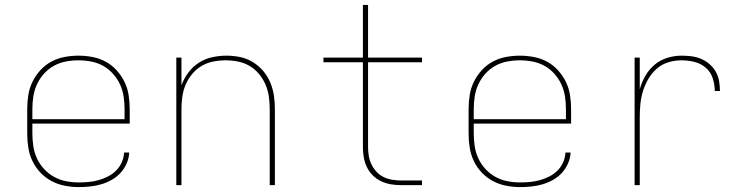

<svg xmlns="http://www.w3.org/2000/svg" viewBox="-20 -755 3040 783"><path d="M301 8Q273 8 244.5 2.5Q216 -3 190.5 -16.5Q165 -30 145 -51Q125 -72 112.5 -98Q100 -124 95.5 -152.5Q91 -181 91 -210V-310Q91 -339 95.5 -367.5Q100 -396 112.5 -421.5Q125 -447 144.5 -468.5Q164 -490 189 -503.5Q214 -517 242.5 -522.5Q271 -528 300 -528Q329 -528 357.5 -522.5Q386 -517 411 -503.5Q436 -490 455.5 -468.5Q475 -447 487.5 -421.5Q500 -396 504.5 -367.5Q509 -339 509 -310V-251H112V-210Q112 -184 116 -158Q120 -132 131 -108.5Q142 -85 160 -65.5Q178 -46 201 -33.5Q224 -21 249.5 -16Q275 -11 301 -11Q322 -11 342.5 -13Q363 -15 382.5 -20.5Q402 -26 420.5 -35.5Q439 -45 453.5 -59.5Q468 -74 476.5 -93Q485 -112 486 -133H507Q506 -110 496.5 -88.5Q487 -67 471.5 -50Q456 -33 435.5 -21.5Q415 -10 393 -3.5Q371 3 347.5 5.5Q324 8 301 8ZM112 -269H488V-310Q488 -336 484 -362Q480 -388 469 -411.5Q458 -435 440.5 -454.5Q423 -474 400.5 -486.5Q378 -499 352 -504Q326 -509 300 -509Q274 -509 248 -504Q222 -499 199.5 -486.5Q177 -474 159.5 -454.5Q142 -435 131 -411.5Q120 -388 116 -362Q112 -336 112 -310Z M699 0V-520H720V-407Q730 -435 748 -459Q766 -483 790.5 -499Q815 -515 844.5 -521.5Q874 -528 903 -528Q931 -528 958.5 -522.5Q986 -517 1010 -502.5Q1034 -488 1052.5 -466.5Q1071 -445 1082 -419Q1093 -393 1097 -365.5Q1101 -338 1101 -310V0H1080V-310Q1080 -335 1076.5 -360.5Q1073 -386 1063 -409.5Q1053 -433 1036.5 -453Q1020 -473 998 -486Q976 -499 950.5 -504Q925 -509 900 -509Q875 -509 849.5 -504Q824 -499 802 -486Q780 -473 763.5 -453Q747 -433 737 -409.5Q727 -386 723.5 -360.5Q720 -335 720 -310V0Z M1615 0Q1594 0 1573.5 -3.5Q1553 -7 1534 -16Q1515 -25 1500 -40Q1485 -55 1476 -74Q1467 -93 1463.5 -113.5Q1460 -134 1460 -155V-501H1299V-520H1460V-735H1481V-520H1701V-501H1481V-155Q1481 -137 1484 -119Q1487 -101 1495 -84.5Q1503 -68 1515.5 -54.5Q1528 -41 1544.5 -33Q1561 -25 1579 -22Q1597 -19 1615 -19H1701V0Z M2101 8Q2073 8 2044.5 2.5Q2016 -3 1990.5 -16.5Q1965 -30 1945 -51Q1925 -72 1912.5 -98Q1900 -124 1895.5 -152.5Q1891 -181 1891 -210V-310Q1891 -339 1895.5 -367.5Q1900 -396 1912.5 -421.5Q1925 -447 1944.5 -468.5Q1964 -490 1989 -503.5Q2014 -517 2042.5 -522.5Q2071 -528 2100 -528Q2129 -528 2157.5 -522.5Q2186 -517 2211 -503.5Q2236 -490 2255.5 -468.5Q2275 -447 2287.5 -421.5Q2300 -396 2304.5 -367.5Q2309 -339 2309 -310V-251H1912V-210Q1912 -184 1916 -158Q1920 -132 1931 -108.5Q1942 -85 1960 -65.5Q1978 -46 2001 -33.5Q2024 -21 2049.5 -16Q2075 -11 2101 -11Q2122 -11 2142.5 -13Q2163 -15 2182.5 -20.5Q2202 -26 2220.5 -35.5Q2239 -45 2253.5 -59.5Q2268 -74 2276.5 -93Q2285 -112 2286 -133H2307Q2306 -110 2296.5 -88.5Q2287 -67 2271.5 -50Q2256 -33 2235.5 -21.5Q2215 -10 2193 -3.5Q2171 3 2147.5 5.5Q2124 8 2101 8ZM1912 -269H2288V-310Q2288 -336 2284 -362Q2280 -388 2269 -411.5Q2258 -435 2240.5 -454.5Q2223 -474 2200.5 -486.5Q2178 -499 2152 -504Q2126 -509 2100 -509Q2074 -509 2048 -504Q2022 -499 1999.5 -486.5Q1977 -474 1959.5 -454.5Q1942 -435 1931 -411.5Q1920 -388 1916 -362Q1912 -336 1912 -310Z M2568 0V-520H2589V-391Q2597 -420 2612 -446Q2627 -472 2649.5 -491Q2672 -510 2701 -519Q2730 -528 2759 -528Q2780 -528 2800 -525.5Q2820 -523 2839 -515Q2858 -507 2873.5 -493.5Q2889 -480 2899 -462.5Q2909 -445 2912.5 -424.5Q2916 -404 2916 -384H2895Q2895 -410 2886.5 -436Q2878 -462 2858 -479Q2838 -496 2812 -502.5Q2786 -509 2759 -509Q2732 -509 2705.5 -501Q2679 -493 2658.5 -475Q2638 -457 2624 -433Q2610 -409 2602 -383Q2594 -357 2591.5 -330Q2589 -303 2589 -276V0Z"/></svg>

Font: Iosevka SS04 Thin Extended
Style: Regular
Weight: 100
Width: 7
Monospace: yes
Designer: Belleve Invis
Foundry: Belleve Invis
Version: Version 19.0.0; ttfautohint (v1.8.4)